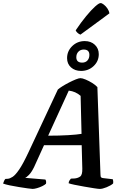

<svg xmlns="http://www.w3.org/2000/svg" viewBox="-61 -1228 798 1248"><path d="M151 0Q144 0 119.5 -3.5Q95 -7 63.5 -12Q32 -17 3 -23Q-26 -29 -41 -35Q-38 -45 -34 -53Q-30 -61 -26 -65L-10 -66Q3 -67 21 -78.5Q39 -90 64 -126.5Q89 -163 125 -240L315 -646Q325 -655 345 -667.5Q365 -680 388.5 -692Q412 -704 432 -712Q452 -720 462 -720Q474 -720 495.5 -711Q517 -702 538 -689Q559 -676 572 -662L592 -95Q592 -79 596.5 -75Q601 -71 612 -70L672 -63Q673 -60 674.5 -52.5Q676 -45 674 -35Q659 -22 632 -11Q605 0 588 0Q578 0 549.5 -4.5Q521 -9 486.5 -15Q452 -21 423 -27Q394 -33 385 -37Q386 -48 391 -55.5Q396 -63 400 -67L424 -68Q445 -70 460 -80.5Q475 -91 474 -132L470 -284H225L161 -143Q144 -108 127 -91Q110 -74 102 -72L234 -61Q241 -51 238 -34Q230 -26 213.5 -18Q197 -10 179.5 -5Q162 0 151 0ZM252 -346Q325 -346 383 -349.5Q441 -353 469 -358L463 -605Q430 -634 386 -639ZM466 -767Q426 -767 400.5 -790Q375 -813 375 -850Q375 -896 408.5 -928.5Q442 -961 490 -961Q530 -961 555.5 -937Q581 -913 581 -876Q581 -830 547.5 -798.5Q514 -767 466 -767ZM473 -821Q495 -821 507.5 -835Q520 -849 520 -871Q520 -906 483 -906Q462 -906 448.5 -892Q435 -878 435 -856Q435 -821 473 -821ZM462 -1003Q452 -1006 442.5 -1015Q433 -1024 431 -1031Q466 -1083 499 -1123Q532 -1163 557 -1185.5Q582 -1208 593 -1208Q601 -1208 614 -1198Q627 -1188 637.5 -1172.5Q648 -1157 650 -1141Z"/></svg>

Font: Texturina 72pt 72pt Regular
Style: Bold Italic
Weight: 700
Italic angle: -11°
Designer: Guillermo Torres Carreño
Foundry: Omnibus-Type
Version: Version 1.002; ttfautohint (v1.8.3)